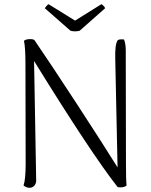

<svg xmlns="http://www.w3.org/2000/svg" viewBox="-20 -883 717 913"><path d="M92 -1Q102 -31 102 -103L101 -580Q101 -657 94 -689Q103 -697 123 -697Q139 -697 144 -692Q220 -581 344 -391Q468 -201 539 -87L528 -605Q527 -637 530 -660.5Q533 -684 541 -693Q548 -696 559 -696Q566 -696 570 -695Q578 -673 578 -644L579 -102Q579 -24 582 -1Q578 3 570 5.5Q562 8 553 8Q543 8 539 6Q416 -150 142 -593L152 -28Q153 -11 143.5 -0.5Q134 10 121 10Q105 10 92 -1ZM337 -734Q324 -734 315 -737L193 -844Q196 -849 201.5 -855Q207 -861 211 -863L337 -785L462 -863Q467 -861 472.5 -855Q478 -849 480 -844L359 -737Q350 -734 337 -734Z"/></svg>

Font: Arima Madurai Light
Style: Regular
Weight: 300
Designer: Joana Correia and Natanael Gama
Foundry: NDISCOVER
Version: Version 1.020